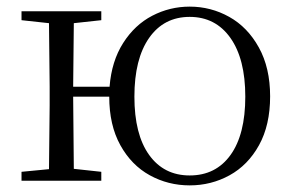

<svg xmlns="http://www.w3.org/2000/svg" viewBox="-20 -546 886 580"><path d="M721 -254Q721 -368 676 -431.5Q631 -495 553 -495Q475 -495 430.5 -431.5Q386 -368 386 -254Q386 -140 430.5 -78Q475 -16 553 -16Q632 -16 676.5 -78Q721 -140 721 -254ZM310 -254H201L203 -36L286 -27V0H45V-27L128 -35L130 -227V-285L128 -476L45 -485V-512H286V-485L203 -476L201 -284H311Q317 -361 352 -416Q387 -471 440 -498.5Q493 -526 553 -526Q617 -526 672.5 -495Q728 -464 762 -402.5Q796 -341 796 -255Q796 -168 762.5 -107.5Q729 -47 673.5 -16.5Q618 14 553 14Q488 14 432.5 -16.5Q377 -47 343.5 -107.5Q310 -168 310 -254Z"/></svg>

Font: GL-CurulMinamoto Light
Style: Regular
Weight: 300
Designer: Eunice (kana); Ryoko NISHIZUKA 西塚涼子 (ideographs); Frank Grießhammer (Latin, Greek & Cyrillic); Wenlong ZHANG
Foundry: Gutenberg Labo; Adobe
Version: Version 1.002